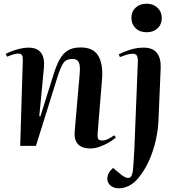

<svg xmlns="http://www.w3.org/2000/svg" viewBox="-20 -787 964 1036"><path d="M605 -45Q592 -33 569.5 -19.5Q547 -6 520 4Q493 14 468 14Q421 14 400 -10Q379 -34 383 -78L410 -389Q414 -434 405 -451.5Q396 -469 370 -469Q338 -469 322.5 -447.5Q307 -426 288 -365L174 0H89L103 -460Q104 -479 99 -488.5Q94 -498 78 -498Q68 -498 52.5 -493.5Q37 -489 18 -481L11 -496Q21 -502 41.5 -510Q62 -518 86.5 -524Q111 -530 133 -530Q181 -530 201.5 -502Q222 -474 217 -421L192 -160L198 -159L268 -382Q283 -432 301 -465Q319 -498 345.5 -514.5Q372 -531 415 -531Q485 -531 511.5 -484Q538 -437 530 -352L507 -71Q505 -49 509 -39Q513 -29 531 -29Q548 -29 565.5 -38Q583 -47 596 -57ZM689 -691Q689 -724 711.5 -745.5Q734 -767 771 -767Q807 -767 830 -745Q853 -723 853 -690Q853 -656 830.5 -634.5Q808 -613 772 -613Q734 -613 711.5 -635Q689 -657 689 -691ZM835 -136Q833 -86 820.5 -30Q808 26 784.5 79Q761 132 726 174Q702 203 675 216Q648 229 622 229Q592 229 575.5 213.5Q559 198 559 178Q559 147 590 119L632 154Q660 177 677 172.5Q694 168 698 127Q700 101 701.5 76Q703 51 705 16L724 -458Q724 -478 718 -487.5Q712 -497 696 -497Q680 -497 661 -491Q642 -485 627 -479L621 -494Q641 -505 678.5 -517.5Q716 -530 755 -530Q804 -530 826.5 -501.5Q849 -473 847 -420Z"/></svg>

Font: Literata 72pt SemiBold
Style: Italic
Weight: 600
Italic angle: -2°
Designer: Latin by Veronika Burian and Jose Scaglione. Greek by Irene Vlachou. Cyrillic by Vera Evstafieva
Foundry: TypeTogether
Version: Version 3.002